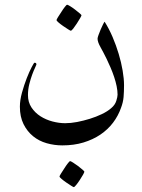

<svg xmlns="http://www.w3.org/2000/svg" viewBox="-20 -557 600 811"><path d="M336.4 168Q336.4 170.9 330.6 181.2Q324.7 191.4 317.1 203.1Q309.6 214.8 302 224.1Q294.4 233.4 291.5 233.4Q290 233.4 280.3 227.3Q270.5 221.2 259.5 213.6Q248.5 206.1 240 198.7Q231.4 191.4 231.4 188.5Q231.4 186 237.8 175.8L252 153.8Q259.3 142.1 266.6 132.8Q273.9 123.5 275.9 123.5Q278.8 123.5 288.8 129.9Q298.8 136.2 309.3 144Q319.8 151.9 328.1 159.2Q336.4 166.5 336.4 168ZM503.9 -196.8Q503.9 -169.9 502 -147.2Q500 -124.5 491.2 -101.6Q479.5 -67.9 457.5 -38.8Q435.5 -9.8 404.1 11.5Q372.6 32.7 332.5 44.9Q292.5 57.1 243.2 57.1Q209.5 57.1 177 47.9Q144.5 38.6 119.6 18.3Q94.7 -2 79.3 -33Q64 -64 64 -106.4Q64 -133.8 73 -166.3Q82 -198.7 93 -226.8Q104 -254.9 113.8 -273.4Q123.5 -292 125.5 -292Q128.9 -292 131.3 -290.8Q133.8 -289.6 133.8 -284.2Q133.8 -282.7 128.2 -271.2Q122.6 -259.8 116 -241.9Q109.4 -224.1 103.8 -201.7Q98.1 -179.2 98.1 -155.3Q98.1 -125.5 113 -103Q127.9 -80.6 150.9 -65.9Q173.8 -51.3 201.7 -43.9Q229.5 -36.6 255.4 -36.6Q278.8 -36.6 305.7 -41.7Q332.5 -46.9 359.4 -55.2Q386.2 -63.5 410.2 -75Q434.1 -86.4 450.2 -100.6Q465.8 -113.8 471.2 -130.9Q476.6 -147.9 476.6 -157.2Q476.6 -173.8 472.7 -192.9Q468.8 -211.9 462.2 -231.7Q455.6 -251.5 447.3 -271L430.2 -308.6Q416.5 -336.4 404.3 -358.2Q392.1 -379.9 392.1 -393.6Q392.1 -397.9 396 -408.9Q399.9 -419.9 405 -431.9Q410.2 -443.8 415 -453.6Q419.9 -463.4 421.9 -465.3Q440.4 -436 455.6 -400.6Q470.7 -365.2 481.4 -329.3Q492.2 -293.5 498 -259Q503.9 -224.6 503.9 -196.8ZM324.2 -492.7Q324.2 -490.2 318.1 -479.7Q312 -469.2 304.4 -457.5Q296.9 -445.8 289.6 -436.5Q282.2 -427.2 278.8 -427.2Q277.3 -427.2 267.6 -433.3Q257.8 -439.5 246.8 -447Q235.8 -454.6 227.3 -461.9Q218.8 -469.2 218.8 -472.2Q218.8 -474.6 225.1 -484.9L239.3 -506.8Q246.6 -518.6 253.9 -527.8Q261.2 -537.1 263.2 -537.1Q266.1 -537.1 276.1 -531Q286.1 -524.9 296.6 -516.8Q307.1 -508.8 315.7 -501.5Q324.2 -494.1 324.2 -492.7Z"/></svg>

Font: Simplified Naskh
Style: Regular
Weight: 400
Designer: SIL International
Foundry: Arabeyes
Version: 1.02_alpha